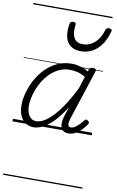

<svg xmlns="http://www.w3.org/2000/svg" viewBox="-136 -998 905 1486"><g transform="rotate(10 317.0 -255.0)"><path d="M168 17Q131 17 104 -1.5Q77 -20 62 -54.5Q47 -89 47 -136Q47 -182 61 -234Q75 -286 102 -336.5Q129 -387 169 -428.5Q209 -470 261 -494.5Q313 -519 376 -519Q408 -519 442.5 -509.5Q477 -500 507 -481L512 -497Q516 -508 522.5 -511.5Q529 -515 542 -515Q560 -515 565 -508Q570 -501 565 -489L438 -100Q431 -77 430 -62Q429 -47 434.5 -39.5Q440 -32 452 -32Q469 -32 485.5 -43Q502 -54 518 -70.5Q534 -87 546 -103Q552 -111 558 -112.5Q564 -114 573 -107Q583 -101 584 -94Q585 -87 581 -80Q569 -62 548.5 -39Q528 -16 501 0.5Q474 17 442 17Q419 17 404.5 8Q390 -1 383.5 -17Q377 -33 377.5 -54Q378 -75 385 -100Q392 -120 398.5 -141.5Q405 -163 412 -184Q368 -113 325 -68.5Q282 -24 242.5 -3.5Q203 17 168 17ZM104 -141Q104 -109 113 -84.5Q122 -60 139 -46.5Q156 -33 181 -33Q219 -33 265 -67.5Q311 -102 361 -170.5Q411 -239 462 -342L492 -436Q456 -457 426.5 -463.5Q397 -470 369 -470Q319 -470 277 -448Q235 -426 203 -390.5Q171 -355 149 -311.5Q127 -268 115.5 -223.5Q104 -179 104 -141ZM425 -626Q352 -626 320 -676.5Q288 -727 304 -820Q306 -830 312.5 -835Q319 -840 330 -840Q343 -840 348 -834.5Q353 -829 351 -820Q342 -753 362.5 -717.5Q383 -682 430 -682Q484 -682 525.5 -719Q567 -756 584 -819Q588 -830 594 -834.5Q600 -839 612 -839Q624 -839 630 -833.5Q636 -828 633 -818Q616 -754 585.5 -711.5Q555 -669 514.5 -647.5Q474 -626 425 -626ZM0 410H623V420H0ZM0 -20H623V0H0ZM0 -505H623V-500H0ZM0 -930H623V-920H0Z"/></g></svg>

Font: Playwrite DE LA Guides
Style: Regular
Weight: 400
Designer: Veronika Burian, José Scaglione
Foundry: TypeTogether
Version: Version 1.003